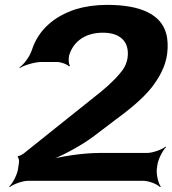

<svg xmlns="http://www.w3.org/2000/svg" viewBox="-20 -741 707 787"><path d="M402 -607C477 -607 511 -566 503 -505C499 -478 487 -457 469 -437C440 -403 405 -373 365 -342L76 -111C72 -108 58 -100 55 -102L52 -98C56 -96 59 -82 58 -77L54 -49C51 -26 32 11 18 23L20 26C34 14 73 0 96 0H566C590 0 625 14 636 26L639 24C629 11 620 -26 623 -50L625 -64C628 -88 647 -125 661 -138L659 -140C644 -128 606 -114 582 -114H387C317 -114 222 -99 172 -83L173 -79C223 -96 307 -140 361 -180L448 -246C508 -290 563 -334 603 -384C631 -422 657 -463 665 -519C669 -550 668 -579 661 -604C640 -681 558 -721 420 -721C372 -721 330 -715 290 -703C202 -674 137 -619 110 -534C101 -508 78 -477 60 -465L61 -462C79 -474 124 -487 150 -487H213C231 -487 256 -477 263 -469L267 -471C260 -479 260 -508 266 -522C285 -573 331 -607 402 -607Z"/></svg>

Font: Asimov
Style: EdgeWideIt
Weight: 500
Designer: Google
Version: Version 2.000980: 2014